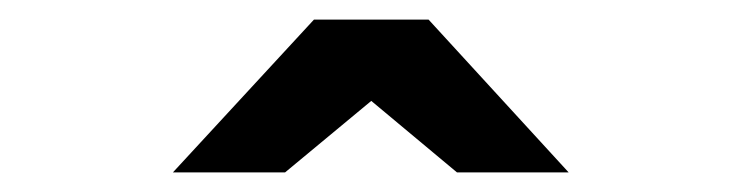

<svg xmlns="http://www.w3.org/2000/svg" viewBox="-20 -941 757 196"><path d="M156.5 -765 300.5 -921H417.5L560.5 -765H446.5L359 -838L271 -765Z"/></svg>

Font: Undotted
Style: Bold
Weight: 700
Designer: Delve Withrington, Dave Bailey, Thomas Jockin
Foundry: Delve Fonts LLC
Version: Version 4.000